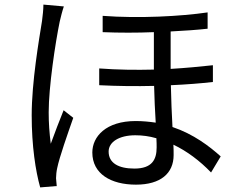

<svg xmlns="http://www.w3.org/2000/svg" viewBox="-20 -784 1040 836"><path d="M169 -764C169 -743 166 -716 163 -693C150 -612 118 -427 118 -282C118 -148 135 -39 155 32L227 26L224 -8C224 -20 226 -39 229 -52C239 -101 275 -202 299 -271L257 -304C241 -264 217 -203 201 -158C195 -207 192 -247 192 -295C192 -406 221 -598 240 -690C244 -708 252 -739 258 -756ZM662 -142C662 -89 642 -50 565 -50C496 -50 453 -74 453 -124C453 -166 499 -195 569 -195C600 -195 630 -191 661 -182C662 -166 662 -152 662 -142ZM907 -500C852 -494 790 -488 723 -484V-647C784 -650 839 -654 884 -659V-730C768 -713 586 -703 427 -715V-644C499 -641 577 -641 650 -644V-481C573 -479 492 -480 412 -486V-413C491 -409 573 -408 651 -410C652 -358 655 -300 658 -250C630 -254 602 -257 571 -257C441 -257 382 -189 382 -120C382 -27 463 20 572 20C679 20 736 -29 736 -109C736 -122 736 -137 735 -154C794 -126 850 -84 899 -33L941 -103C892 -147 823 -200 731 -231C728 -288 725 -352 724 -413C792 -416 855 -421 907 -427Z"/></svg>

Font: Source Han Sans CN Regular
Style: Regular
Weight: 400
Designer: Ryoko NISHIZUKA (kana & ideographs); Paul D. Hunt (Latin, Greek & Cyrillic); Wenlong ZHANG (bopomofo); Sandoll Communica
Foundry: Adobe Systems Incorporated
Version: Version 1.004;PS 1.004;hotconv 1.0.82;makeotf.lib2.5.63406